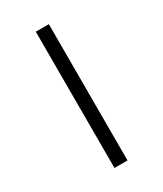

<svg xmlns="http://www.w3.org/2000/svg" viewBox="-140 -580 542 637"><g transform="rotate(-30 130.5 -261.0)"><path d="M106 0V-522H156V0Z"/></g></svg>

Font: Montserrat Thin Light
Style: Regular
Weight: 300
Version: Version 9.000